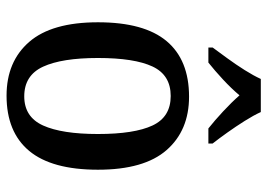

<svg xmlns="http://www.w3.org/2000/svg" viewBox="-135 -671 816 586"><g transform="rotate(90 273.0 -378.0)"><path d="M272 10Q168 10 108 -59Q48 -128 48 -269Q48 -410 105.5 -478.5Q163 -547 275 -547Q378 -547 438 -478.5Q498 -410 498 -269Q498 -128 440.5 -59Q383 10 272 10ZM274 -44Q337 -44 363 -101.5Q389 -159 389 -269Q389 -380 363 -435.5Q337 -491 273 -491Q209 -491 183 -435.5Q157 -380 157 -269Q157 -159 183.5 -101.5Q210 -44 274 -44ZM125 -619Q139 -638 158 -664Q177 -690 194 -717Q211 -744 221 -766H322Q332 -744 349 -717Q366 -690 384.5 -664Q403 -638 418 -619V-606H372Q348 -625 320 -651Q292 -677 271 -701Q250 -676 222.5 -650.5Q195 -625 171 -606H125Z"/></g></svg>

Font: Noto Serif Khmer SemiCondensed Medium
Style: Regular
Weight: 500
Width: 4
Designer: Danh Hong and the Monotype Design Team
Foundry: Monotype Imaging Inc.
Version: Version 2.004; ttfautohint (v1.8.4.7-5d5b)